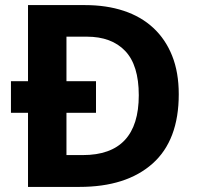

<svg xmlns="http://www.w3.org/2000/svg" viewBox="-20 -734 780 754"><path d="M90 -415V-714H314Q398 -714 466 -691.5Q534 -669 582 -624.5Q630 -580 656 -515Q682 -450 682 -364Q682 -183 579 -91.5Q476 0 292 0H90V-291H23V-415ZM241 -125H305Q525 -125 525 -360Q525 -478 471.5 -534Q418 -590 321 -590H241V-415H357V-291H241Z"/></svg>

Font: BC Sans
Style: Bold
Weight: 700
Designer: Monotype Design Team
Province of B.C.
Foundry: Monotype Imaging Inc.
Version: Version 2.000;GOOG;noto-source:20170915:90ef993387c0